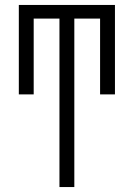

<svg xmlns="http://www.w3.org/2000/svg" viewBox="-20 -540 540 775"><path d="M220 215V-465H116V-159H56V-520H444V-159H384V-465H280V215Z"/></svg>

Font: Iosevka SS18 Light
Style: Regular
Weight: 300
Monospace: yes
Designer: Belleve Invis
Foundry: Belleve Invis
Version: Version 25.1.1; ttfautohint (v1.8.4)